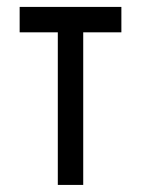

<svg xmlns="http://www.w3.org/2000/svg" viewBox="-20 -618 406 553"><path d="M36.6 -598.1H329.6V-524.9H219.7V-85.4H146.5V-524.9H36.6Z"/></svg>

Font: BabelStone Khitan Seal Glyphs
Style: Regular
Weight: 400
Designer: Andrew West
Foundry: BabelStone
Version: Version 1.004